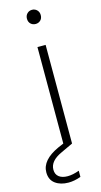

<svg xmlns="http://www.w3.org/2000/svg" viewBox="-187 -784 538 1021"><g transform="rotate(-15 82.5 -273.0)"><path d="M124 183Q88 196 56 196Q12 196 -16.5 175Q-45 154 -45 113Q-45 45 52 1L82 -12V-543H127V0L61 31Q-5 61 -5 109Q-5 135 12.5 148.5Q30 162 60 162Q88 162 124 149ZM67 -703Q67 -720 78 -731Q89 -742 105 -742Q121 -742 132 -731Q143 -720 143 -703Q143 -685 132 -674.5Q121 -664 105 -664Q89 -664 78 -674.5Q67 -685 67 -703Z"/></g></svg>

Font: Poppins ExtraLight
Style: Regular
Weight: 275
Designer: Ninad Kale (Devanagari), Jonny Pinhorn (Latin)
Foundry: Indian Type Foundry
Version: Version 3.200;PS 1.000;hotconv 16.6.54;makeotf.lib2.5.65590